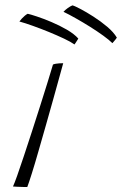

<svg xmlns="http://www.w3.org/2000/svg" viewBox="-20 -712 466 732"><path d="M84 1Q79.5 1 67.8 0.8Q56 0.5 44.8 0Q33.5 -0.5 29.5 -1Q34.5 -11.5 45.5 -42.2Q56.5 -73 71 -117Q85.5 -161 101.8 -210.8Q118 -260.5 133.5 -309.5Q149 -358.5 161.8 -399.5Q174.5 -440.5 182 -466Q187 -468 193 -469Q199 -470 206.2 -470.5Q213.5 -471 221 -471Q216.5 -455 206.5 -418.5Q196.5 -382 183 -333.8Q169.5 -285.5 154.8 -233.8Q140 -182 126.2 -134Q112.5 -86 101.2 -50.2Q90 -14.5 84 1ZM85.5 -659.5Q95.5 -657.5 120.5 -649.2Q145.5 -641 176.2 -628Q207 -615 235 -598.8Q263 -582.5 278.5 -565Q278 -563.5 274.8 -558.8Q271.5 -554 268.5 -549Q265.5 -544 264 -542.5Q250 -552.5 224 -564.8Q198 -577 167 -589.8Q136 -602.5 106 -613.2Q76 -624 54 -630Q57.5 -635 63 -641Q68.5 -647 74.5 -652Q80.5 -657 85.5 -659.5ZM256 -691.5Q263.5 -690 286 -678.2Q308.5 -666.5 336.5 -648.5Q364.5 -630.5 389 -609.8Q413.5 -589 425.5 -568.5Q424.5 -566.5 420.8 -562Q417 -557.5 413.5 -553.2Q410 -549 408.5 -547.5Q396.5 -559.5 373.8 -576Q351 -592.5 323.5 -609.8Q296 -627 269 -642.2Q242 -657.5 222 -667Q227.5 -673.5 238 -681Q248.5 -688.5 256 -691.5Z"/></svg>

Font: Grandstander Thin
Style: Italic
Weight: 100
Italic angle: -15°
Designer: Tyler Finck
Foundry: Etcetera Type Co
Version: Version 1.200